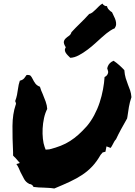

<svg xmlns="http://www.w3.org/2000/svg" viewBox="-20 -1069 761 1082"><path d="M70.3 -483.4Q68.4 -496.1 65.4 -499Q72.3 -516.6 75.7 -533.7Q79.1 -550.8 81.1 -566.4Q83 -580.1 85.4 -591.8Q87.9 -603.5 91.8 -614.3Q108.4 -618.2 116.7 -628.4Q125 -638.7 129.9 -646.5Q147.5 -647.5 152.8 -641.6Q158.2 -635.7 165 -622.1Q169.9 -611.3 178.7 -599.1Q187.5 -586.9 205.1 -580.1Q208 -569.3 211.9 -559.6Q215.8 -549.8 220.7 -539.1Q229.5 -518.6 237.3 -496.6Q245.1 -474.6 246.1 -455.1Q234.4 -432.6 228 -403.3Q221.7 -374 220.2 -344.2Q218.8 -314.5 221.7 -287.1Q224.6 -259.8 231.4 -241.2L237.3 -225.6L258.8 -227.5Q293.9 -236.3 322.3 -247.6Q350.6 -258.8 375 -274.4Q399.4 -290 421.9 -310.1Q444.3 -330.1 468.8 -357.4Q492.2 -384.8 510.7 -419.4Q529.3 -454.1 541.5 -491.2Q553.7 -528.3 560.5 -565.4Q567.4 -602.5 569.3 -634.8Q587.9 -643.6 589.8 -663.1L586.9 -675.8Q584 -680.7 584.5 -685.1Q585 -689.5 586.9 -693.4Q594.7 -715.8 620.1 -726.6Q637.7 -714.8 652.8 -701.2Q668 -687.5 680.7 -673.8Q682.6 -647.5 688.5 -628.4Q694.3 -609.4 701.2 -591.8Q708 -575.2 713.4 -559.6Q718.8 -543.9 720.7 -521.5Q710.9 -492.2 706.5 -466.3Q702.1 -440.4 698.2 -412.1L696.3 -401.4Q678.7 -371.1 661.6 -339.4Q644.5 -307.6 633.8 -284.2Q627.9 -278.3 623.5 -270.5Q619.1 -262.7 615.2 -254.9Q613.3 -252 609.9 -245.1Q606.4 -238.3 603.5 -235.4L580.1 -244.1L574.2 -213.9L558.6 -210L546.9 -196.3Q524.4 -157.2 499.5 -130.9Q474.6 -104.5 443.8 -84Q413.1 -63.5 374.5 -45.4Q335.9 -27.3 286.1 -6.8Q266.6 -9.8 252.4 -10.3Q238.3 -10.7 224.6 -11.7Q210.9 -11.7 198.2 -12.7Q185.5 -13.7 168.9 -15.6Q165 -24.4 158.2 -28.3Q151.4 -32.2 145.5 -32.2Q126 -42 116.2 -59.6Q106.4 -77.1 95.7 -98.6Q90.8 -110.4 85.4 -122.1Q80.1 -133.8 72.3 -144.5L91.8 -150.4L66.4 -179.7Q63.5 -182.6 60.1 -185.5Q56.6 -188.5 53.7 -192.4V-210.9Q49.8 -291 50.3 -358.9Q50.8 -426.8 68.4 -478.5ZM626 -909.2Q618.2 -907.2 600.1 -895.5Q582 -883.8 553.7 -858.4Q539.1 -845.7 518.6 -826.7Q498 -807.6 474.1 -789.6Q450.2 -771.5 424.8 -757.8Q399.4 -744.1 376 -743.2Q369.1 -750 362.3 -756.8Q355.5 -763.7 351.1 -770.5Q346.7 -777.3 345.7 -785.2Q344.7 -793 350.6 -802.7Q337.9 -823.2 339.8 -834Q341.8 -844.7 350.1 -852.5Q358.4 -860.4 368.7 -867.2Q378.9 -874 382.8 -887.7Q405.3 -912.1 432.1 -938Q459 -963.9 482.4 -990.2Q492.2 -992.2 501.5 -999.5Q510.7 -1006.8 519.5 -1015.6Q528.3 -1024.4 537.6 -1033.7Q546.9 -1043 557.6 -1048.8Q559.6 -1043 568.8 -1037.6Q578.1 -1032.2 583 -1035.2Q584 -1024.4 593.8 -1014.2Q603.5 -1003.9 611.3 -1000Q617.2 -986.3 623 -975.1Q628.9 -963.9 631.8 -953.1Q634.8 -942.4 634.3 -931.6Q633.8 -920.9 626 -909.2Z"/></svg>

Font: Permanent Marker
Style: Regular
Weight: 400
Designer: Font Diner, Inc
Foundry: Font Diner, Inc
Version: Version 1.001